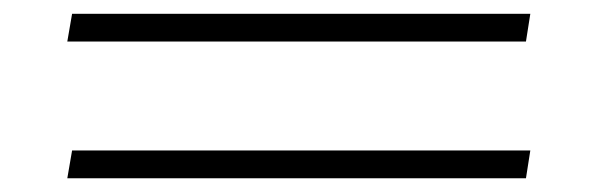

<svg xmlns="http://www.w3.org/2000/svg" viewBox="-20 -389 863 277"><path d="M738.8 -329.1H77.1L84 -369.1H745.1ZM738.8 -131.8H77.1L84 -171.9H745.1Z"/></svg>

Font: Aref Ruqaa
Style: Regular
Weight: 400
Designer: Abdullah Aref
Version: Version 1.002